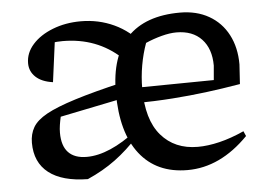

<svg xmlns="http://www.w3.org/2000/svg" viewBox="-42 -548 856 613"><g transform="rotate(-5 386.0 -242.0)"><path d="M536 9Q437 9 383 -60Q329 -129 329 -257Q329 -374 386.5 -434Q444 -494 555 -494Q608 -494 647.5 -471.5Q687 -449 708.5 -408Q730 -367 730 -313L726 -250Q667 -240 615 -233.5Q563 -227 508 -223Q453 -219 382 -218L383 -267L644 -270L648 -316Q648 -370 619 -401Q590 -432 538 -432Q517 -432 490.5 -425Q464 -418 439 -407Q427 -374 420.5 -337Q414 -300 414 -263Q414 -163 457.5 -112.5Q501 -62 575 -62Q607 -62 644.5 -71Q682 -80 724 -99L731 -83Q641 9 536 9ZM216 10Q134 9 91 -24.5Q48 -58 48 -121Q48 -149 60.5 -170.5Q73 -192 105.5 -210Q138 -228 198.5 -247Q259 -266 353 -288V-238L147 -196Q144 -183 142 -170Q140 -157 140 -145Q140 -103 160 -82Q180 -61 219 -61Q255 -61 295.5 -78.5Q336 -96 380 -130L383 -112Q346 -71 306 -41.5Q266 -12 216 10ZM359 -366Q283 -436 174 -436Q139 -436 101 -426L151 -452L132 -308Q96 -313 77 -331Q58 -349 58 -375Q58 -408 82 -435Q106 -462 147 -478Q188 -494 237 -494Q294 -494 343.5 -471Q393 -448 429 -403Z"/></g></svg>

Font: Piazzolla 24pt Medium
Style: Regular
Weight: 500
Designer: Juan Pablo del Peral
Foundry: Huerta Tipografica
Version: Version 2.005